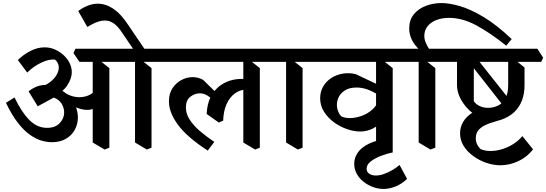

<svg xmlns="http://www.w3.org/2000/svg" viewBox="-20 -943 3576 1257"><path d="M319 -12Q288 -12 251.5 -22.5Q215 -33 176 -60.5Q137 -88 97 -139Q57 -190 19 -270L75 -305Q121 -209 172 -157.5Q223 -106 288 -106Q342 -106 371 -137Q400 -168 400 -207Q400 -231 388.5 -255Q377 -279 351.5 -295Q326 -311 285 -310L370 -325L227 -247L167 -345Q189 -363 213.5 -373.5Q238 -384 264.5 -386.5Q291 -389 315 -385L346 -370Q397 -349 429 -316Q461 -283 475.5 -246Q490 -209 490 -174Q490 -131 470 -94Q450 -57 412 -34.5Q374 -12 319 -12ZM331 -314 225 -366Q276 -381 306.5 -404.5Q337 -428 351 -453.5Q365 -479 365 -501Q365 -517 357.5 -531.5Q350 -546 339 -553Q302 -557 251.5 -533.5Q201 -510 158 -468L97 -550Q131 -584 177.5 -608.5Q224 -633 272 -633Q309 -633 341 -618.5Q373 -604 398 -580.5Q423 -557 436.5 -528.5Q450 -500 450 -470Q450 -430 421 -385Q392 -340 331 -314ZM597 -234Q561 -216 509.5 -229Q458 -242 387 -293L396 -342Q423 -322 452.5 -313.5Q482 -305 510 -307Q538 -309 561.5 -319.5Q585 -330 599 -347ZM665 36 587 -10V-571L623 -555L696 -497V24ZM500 -538 461 -596 474 -624H781L820 -565L807 -538ZM886 -572 776 -734Q731 -802 678.5 -808Q626 -814 552 -766L492 -871Q533 -901 574 -912.5Q615 -924 656 -915Q697 -906 737 -874.5Q777 -843 815 -786L940 -602ZM941 36 864 -10V-571L899 -555L972 -497V24ZM781 -538 742 -596 755 -624H1057L1096 -565L1083 -538Z M1340 43Q1205 -45 1145.5 -125.5Q1086 -206 1086 -279Q1086 -331 1109.5 -366Q1133 -401 1168.5 -419.5Q1204 -438 1241 -438Q1260 -438 1277 -433.5Q1294 -429 1310 -420L1432 -300L1406 -251L1376 -285Q1353 -310 1331.5 -321Q1310 -332 1288 -332Q1255 -332 1226 -309.5Q1197 -287 1197 -239Q1197 -199 1221 -161Q1245 -123 1286.5 -87Q1328 -51 1383 -14ZM1412 -141 1333 -197Q1336 -264 1360 -310Q1384 -356 1422.5 -383.5Q1461 -411 1506 -420.5Q1551 -430 1595 -424L1598 -357Q1553 -357 1518 -331.5Q1483 -306 1463 -260.5Q1443 -215 1441 -153ZM1650 36 1573 -10V-571L1608 -555L1681 -497V24ZM1057 -538 1018 -596 1031 -624H1766L1805 -565L1792 -538Z M1930 36 1853 -10V-571L1888 -555L1961 -497V24ZM1770 -538 1731 -596 1744 -624H2046L2085 -565L2072 -538Z M2338 -82Q2297 -82 2251 -98Q2205 -114 2165.5 -143Q2126 -172 2101 -212Q2076 -252 2076 -300Q2076 -342 2095 -375.5Q2114 -409 2147 -431Q2180 -453 2221.5 -460.5Q2263 -468 2308 -458L2473 -380L2459 -320Q2419 -346 2383.5 -358Q2348 -370 2314 -370Q2267 -370 2237 -350.5Q2207 -331 2194.5 -301Q2182 -271 2187 -239Q2192 -207 2213 -182Q2238 -169 2274.5 -170Q2311 -171 2349.5 -185Q2388 -199 2418.5 -226.5Q2449 -254 2461 -294L2486 -158Q2460 -121 2421 -101.5Q2382 -82 2338 -82ZM2520 36 2442 -10V-571L2478 -555L2551 -497V24ZM2046 -538 2007 -596 2020 -624H2636L2675 -565L2662 -538Z M2491 294Q2456 294 2422 281.5Q2388 269 2360 247Q2332 225 2315.5 194.5Q2299 164 2299 129Q2299 89 2323.5 54.5Q2348 20 2399 -4Q2450 -28 2530 -36H2551V55Q2514 62 2474 77.5Q2434 93 2407 114Q2380 135 2380 162Q2380 182 2397 194Q2414 206 2441 206Q2466 206 2494 196Q2522 186 2548.5 170.5Q2575 155 2596 137L2645 228Q2611 261 2570.5 277.5Q2530 294 2491 294Z M2733 -611Q2694 -646 2676.5 -682Q2659 -718 2659 -756Q2659 -812 2689 -849Q2719 -886 2767.5 -904.5Q2816 -923 2871 -923Q2922 -923 2991 -903Q3060 -883 3145.5 -832Q3231 -781 3330 -687L3294 -644Q3188 -729 3097.5 -777.5Q3007 -826 2921 -826Q2874 -826 2837.5 -812Q2801 -798 2779.5 -771.5Q2758 -745 2758 -708Q2758 -687 2767 -664Q2776 -641 2797 -611ZM2798 36 2721 -10V-571L2756 -555L2830 -497V24ZM2636 -538 2597 -596 2610 -624H2912L2951 -565L2938 -538Z M3257 139Q3210 139 3163.5 123Q3117 107 3078 78.5Q3039 50 3015.5 12.5Q2992 -25 2992 -70Q2992 -111 3012 -144.5Q3032 -178 3065 -200Q3098 -222 3134 -230L3245 -233Q3270 -239 3283.5 -259.5Q3297 -280 3302 -312.5Q3307 -345 3307 -386V-576L3341 -560L3414 -501V-384Q3414 -329 3397 -285Q3380 -241 3347 -209.5Q3314 -178 3264 -160Q3240 -152 3211 -144Q3182 -136 3156 -123.5Q3130 -111 3112.5 -91Q3095 -71 3095 -37Q3095 -16 3103.5 2Q3112 20 3126 33Q3156 46 3193.5 45.5Q3231 45 3269.5 33Q3308 21 3342 -1Q3376 -23 3400 -52L3470 35Q3430 86 3372.5 112.5Q3315 139 3257 139ZM3151 -159Q3118 -172 3085.5 -194.5Q3053 -217 3027.5 -248Q3002 -279 2987 -314Q2972 -349 2972 -386V-571L3020 -570L3082 -545V-281Q3095 -261 3119.5 -249Q3144 -237 3176 -237Q3207 -237 3237 -250Q3267 -263 3287 -295.5Q3307 -328 3307 -386L3358 -271ZM3288 -234 3014 -583 3068 -603 3338 -262ZM2911 -538 2872 -596 2885 -624H3498L3536 -565L3523 -538Z"/></svg>

Font: Eczar Medium
Style: Regular
Weight: 500
Designer: Vaibhav Singh
Foundry: Rosetta Type Foundry
Version: Version 2.000